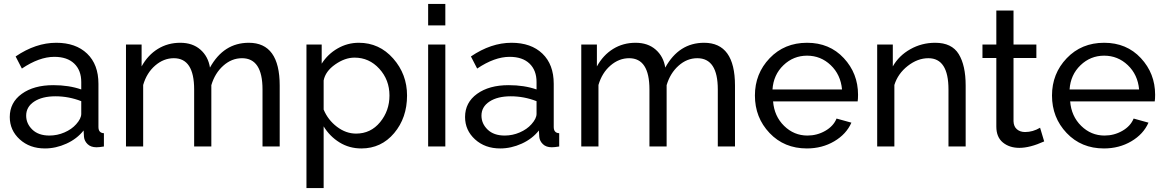

<svg xmlns="http://www.w3.org/2000/svg" viewBox="-20 -750 5961 983"><path d="M30 -151Q30 -225 91.5 -269.5Q153 -314 253 -314Q333 -314 396 -292V-330Q396 -390 360 -424.5Q324 -459 258 -459Q181 -459 92 -399L60 -461Q163 -531 268 -531Q368 -531 426 -475.5Q484 -420 484 -321V-100Q484 -69 512 -68V0Q488 4 474 4Q445 4 428.5 -12Q412 -28 410 -49L408 -82Q374 -39 320 -14.5Q266 10 210 10Q132 10 81 -36.5Q30 -83 30 -151ZM370 -114Q396 -143 396 -167V-232Q332 -257 264 -257Q196 -257 155 -230Q114 -203 114 -158Q114 -117 145.5 -86.5Q177 -56 233 -56Q273 -56 310 -72Q347 -88 370 -114Z M1412 0H1324V-292Q1324 -452 1219 -452Q1166 -452 1123 -413.5Q1080 -375 1062 -314V0H974V-292Q974 -452 870 -452Q818 -452 774.5 -414.5Q731 -377 713 -315V0H625V-522H705V-410Q737 -468 788 -499.5Q839 -531 903 -531Q966 -531 1006 -496Q1046 -461 1055 -404Q1125 -531 1254 -531Q1412 -531 1412 -312Z M1637 -103V213H1549V-522H1627V-424Q1658 -473 1708.5 -502Q1759 -531 1817 -531Q1922 -531 1993 -450.5Q2064 -370 2064 -261Q2064 -147 1998 -68.5Q1932 10 1830 10Q1768 10 1718 -21Q1668 -52 1637 -103ZM1974 -261Q1974 -341 1922 -398Q1870 -455 1795 -455Q1746 -455 1696 -420Q1646 -385 1637 -338V-189Q1659 -136 1705 -101Q1751 -66 1803 -66Q1878 -66 1926 -124.5Q1974 -183 1974 -261Z M2172 -620V-730H2260V-620ZM2172 0V-522H2260V0Z M2361 -151Q2361 -225 2422.5 -269.5Q2484 -314 2584 -314Q2664 -314 2727 -292V-330Q2727 -390 2691 -424.5Q2655 -459 2589 -459Q2512 -459 2423 -399L2391 -461Q2494 -531 2599 -531Q2699 -531 2757 -475.5Q2815 -420 2815 -321V-100Q2815 -69 2843 -68V0Q2819 4 2805 4Q2776 4 2759.5 -12Q2743 -28 2741 -49L2739 -82Q2705 -39 2651 -14.5Q2597 10 2541 10Q2463 10 2412 -36.5Q2361 -83 2361 -151ZM2701 -114Q2727 -143 2727 -167V-232Q2663 -257 2595 -257Q2527 -257 2486 -230Q2445 -203 2445 -158Q2445 -117 2476.5 -86.5Q2508 -56 2564 -56Q2604 -56 2641 -72Q2678 -88 2701 -114Z M3743 0H3655V-292Q3655 -452 3550 -452Q3497 -452 3454 -413.5Q3411 -375 3393 -314V0H3305V-292Q3305 -452 3201 -452Q3149 -452 3105.5 -414.5Q3062 -377 3044 -315V0H2956V-522H3036V-410Q3068 -468 3119 -499.5Q3170 -531 3234 -531Q3297 -531 3337 -496Q3377 -461 3386 -404Q3456 -531 3585 -531Q3743 -531 3743 -312Z M4111 10Q3995 10 3920 -69Q3845 -148 3845 -261Q3845 -373 3920.5 -452Q3996 -531 4112 -531Q4227 -531 4300 -452.5Q4373 -374 4373 -265Q4373 -243 4371 -231H3938Q3944 -155 3994.5 -105.5Q4045 -56 4114 -56Q4163 -56 4205 -80Q4247 -104 4263 -143L4339 -122Q4313 -63 4251 -26.5Q4189 10 4111 10ZM3935 -292H4291Q4284 -368 4233 -416.5Q4182 -465 4112 -465Q4042 -465 3991 -416Q3940 -367 3935 -292Z M4924 0H4836V-292Q4836 -452 4733 -452Q4678 -452 4627.5 -412.5Q4577 -373 4559 -315V0H4471V-522H4551V-410Q4582 -465 4640.5 -498Q4699 -531 4768 -531Q4853 -531 4888.5 -473Q4924 -415 4924 -312Z M5326 -26Q5253 7 5199 7Q5148 7 5114.5 -20.5Q5081 -48 5081 -102V-453H5010V-522H5081V-696H5169V-522H5286V-453H5169V-129Q5170 -102 5186.5 -88Q5203 -74 5228 -74Q5268 -74 5305 -96Z M5632 10Q5516 10 5441 -69Q5366 -148 5366 -261Q5366 -373 5441.5 -452Q5517 -531 5633 -531Q5748 -531 5821 -452.5Q5894 -374 5894 -265Q5894 -243 5892 -231H5459Q5465 -155 5515.5 -105.5Q5566 -56 5635 -56Q5684 -56 5726 -80Q5768 -104 5784 -143L5860 -122Q5834 -63 5772 -26.5Q5710 10 5632 10ZM5456 -292H5812Q5805 -368 5754 -416.5Q5703 -465 5633 -465Q5563 -465 5512 -416Q5461 -367 5456 -292Z"/></svg>

Font: Raleway-v4020 Medium
Style: Regular
Weight: 500
Designer: Matt McInerney, Pablo Impallari, Rodrigo Fuenzalida
Foundry: Matt McInerney, Pablo Impallari, Rodrigo Fuenzalida
Version: Version 4.020;PS 004.020;hotconv 1.0.88;makeotf.lib2.5.64775